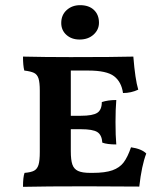

<svg xmlns="http://www.w3.org/2000/svg" viewBox="-20 -721 640 743"><path d="M546 -127Q528 -80 519 1L314 0Q155 0 69 2Q69 -36 75 -52Q100 -54 112 -60.5Q124 -67 129 -83Q134 -99 134 -133V-370Q134 -402 129 -417.5Q124 -433 111.5 -439Q99 -445 74 -448Q69 -467 69 -502Q153 -500 253 -500Q422 -500 496 -502Q503 -414 515 -374Q487 -361 456 -361Q450 -404 421.5 -426Q393 -448 321 -448H254V-273H293Q339 -273 356.5 -284.5Q374 -296 374 -326Q398 -334 430 -334Q427 -298 427 -249Q427 -195 430 -162Q395 -162 376 -169Q374 -199 356.5 -210Q339 -221 293 -221H254V-136Q254 -102 260 -84.5Q266 -67 282 -59.5Q298 -52 329 -52H338Q387 -52 415 -62Q443 -72 458.5 -92.5Q474 -113 487 -151Q528 -145 546 -127ZM217 -632Q217 -663 238 -682Q259 -701 290 -701Q324 -701 343.5 -682.5Q363 -664 363 -633Q363 -606 342 -587Q321 -568 288 -568Q257 -568 237 -586Q217 -604 217 -632Z"/></svg>

Font: Vollkorn SC SemiBold
Style: Regular
Weight: 600
Designer: Friedrich Althausen
Foundry: Friedrich Althausen
Version: Version 4.015